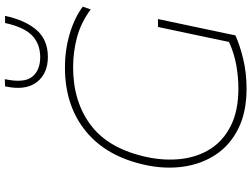

<svg xmlns="http://www.w3.org/2000/svg" viewBox="-140 -868 1017 776"><g transform="rotate(-90 368.0 -479.5)"><path d="M398.5 9Q303 9 236.2 -24.5Q169.5 -58 131.5 -115.5Q93.5 -173 83 -246.2Q72.5 -319.5 89.5 -399Q123.5 -557.5 226.8 -641.2Q330 -725 483.5 -725Q555.5 -725 620.5 -705.5Q685.5 -686 729.5 -653L718.5 -621Q665.5 -660 606.5 -676Q547.5 -692 484.5 -692Q345 -692 249.8 -619.8Q154.5 -547.5 121.5 -393Q106.5 -322 114 -256Q121.5 -190 154.2 -137.8Q187 -85.5 247.8 -54.8Q308.5 -24 399.5 -24Q445.5 -24 493.2 -32.5Q541 -41 587 -62Q595.5 -102 602.2 -134.8Q609 -167.5 616 -200Q626 -246 633 -280Q640 -314 647.5 -349H679.5Q672 -314 665 -280Q658 -246 648 -200Q640 -162.5 632 -124.2Q624 -86 613.5 -36Q574 -18 517.8 -4.5Q461.5 9 398.5 9ZM526.5 -794Q459 -794 424.2 -839.2Q389.5 -884.5 407.5 -967L436.5 -968Q420 -890 446.2 -857.5Q472.5 -825 525.5 -825Q579 -825 613 -857.8Q647 -890.5 663.5 -967H692.5Q674.5 -884.5 634.8 -839.2Q595 -794 526.5 -794Z"/></g></svg>

Font: Commissioner Thin
Style: Italic
Weight: 100
Italic angle: -12°
Designer: Kostas Bartsokas
Foundry: Kostas Bartsokas
Version: Version 1.000; ttfautohint (v1.8.3)